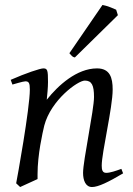

<svg xmlns="http://www.w3.org/2000/svg" viewBox="-20 -732 534 772"><path d="M45 5 61 20 131 -12V-32C131 -110 151 -198 158 -227C185 -330 293 -408 321 -408C349 -408 358 -389 358 -342C358 -290 314 -86 314 -37C314 -7 324 20 350 20C375 20 416 0 475 -35L468 -53C446 -45 423 -37 407 -37C392 -37 389 -49 389 -66C389 -119 433 -299 433 -372C433 -420 422 -457 370 -457C289 -457 214 -389 168 -331C170 -349 173 -381 173 -402C173 -450 171 -457 154 -457C142 -457 84 -438 23 -411L30 -392C34 -393 73 -405 82 -405C96 -405 100 -398 100 -372C100 -297 49 -14 45 5ZM454 -671 447 -693C440 -696 415 -708 392 -712L259 -518C270 -506 271 -503 281 -501Z"/></svg>

Font: Temporarium
Style: Italic
Weight: 400
Italic angle: -7°
Version: Version 1.1